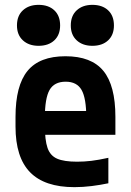

<svg xmlns="http://www.w3.org/2000/svg" viewBox="-20 -762 540 792"><path d="M287 10Q164 10 104 -51.5Q44 -113 44 -240V-280Q44 -409 93.5 -469.5Q143 -530 250 -530Q357 -530 406.5 -469.5Q456 -409 456 -280V-206H104V-304H359L336 -272V-275Q336 -357 316.5 -391Q297 -425 251 -425Q204 -425 184.5 -391Q165 -357 165 -275V-245Q165 -184 176 -152Q187 -120 215.5 -107.5Q244 -95 298 -95Q327 -95 356.5 -98.5Q386 -102 427 -111V-6Q394 1 358 5.5Q322 10 287 10ZM139 -573Q99 -573 74.5 -595.5Q50 -618 50 -657Q50 -697 74.5 -719.5Q99 -742 139 -742Q180 -742 204 -719.5Q228 -697 228 -657Q228 -618 204 -595.5Q180 -573 139 -573ZM361 -573Q321 -573 296.5 -595.5Q272 -618 272 -657Q272 -697 296.5 -719.5Q321 -742 361 -742Q402 -742 426 -719.5Q450 -697 450 -657Q450 -618 426 -595.5Q402 -573 361 -573Z"/></svg>

Font: M PLUS 1 Code SemiBold
Style: Regular
Weight: 600
Designer: Coji Morishita
Foundry: UNDERFOREST DESIGN
Version: Version 1.005